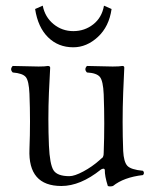

<svg xmlns="http://www.w3.org/2000/svg" viewBox="-20 -647 547 678"><path d="M130.9 -627Q138.7 -586.9 168.9 -562Q199.2 -537.1 239 -537.1Q278.8 -537.1 309.3 -561Q339.8 -585 347.2 -627L374 -615.2Q365.2 -553.2 325.7 -516.6Q286.1 -480 238.8 -480Q185.5 -480 149.7 -515.4Q113.8 -550.8 104 -615.2ZM196.8 9.8Q78.6 9.8 84 -120.1Q87.9 -218.3 84 -315.9Q82 -361.8 71 -375Q60.1 -388.2 24.9 -391.1Q13.7 -402.3 24.9 -414.1Q94.7 -412.1 116.2 -412.1Q139.2 -412.1 148.9 -414.1Q156.7 -414.1 157.2 -408.2Q154.3 -349.1 152.8 -319.8Q148.9 -227.1 152.8 -132.8Q155.8 -66.9 168.9 -45.9Q182.1 -24.9 225.1 -24.9Q243.2 -24.9 274.2 -41.5Q305.2 -58.1 331.1 -81.1Q333 -83 336.9 -86.4Q340.8 -89.8 341.8 -90.3Q342.8 -90.8 344 -94Q345.2 -97.2 345.7 -99.6Q346.2 -102.1 346.2 -107.9Q350.1 -210.9 346.2 -314Q344.2 -360.8 333 -375Q321.8 -389.2 287.1 -391.1Q275.9 -402.3 287.1 -414.1Q356.9 -412.1 377.9 -412.1Q401.9 -412.1 412.1 -414.1Q418.9 -414.1 418.9 -408.2Q416 -349.1 415 -319.8Q411.1 -216.8 415 -113.8Q417 -75.7 429.4 -61.8Q441.9 -47.9 484.9 -43.9Q491.7 -36.1 484.9 -28.8Q417 -21 378.9 9.8Q367.7 12.7 360.8 9.8Q349.6 -25.4 350.1 -46.9Q349.1 -51.8 344.5 -51.3Q339.8 -50.8 335.9 -47.9Q263.7 9.8 196.8 9.8Z"/></svg>

Font: Linux Libertine Display
Style: Regular
Weight: 400
Designer: Philipp H. Poll
Foundry: Philipp H. Poll
Version: Version 5.0.9